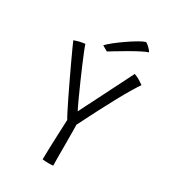

<svg xmlns="http://www.w3.org/2000/svg" viewBox="-202 -938 935 1048"><g transform="rotate(30 266.0 -414.0)"><path d="M244 -250.5Q237.5 -260 222.5 -289.8Q207.5 -319.5 187.2 -360.8Q167 -402 145.8 -447Q124.5 -492 105.2 -533.2Q86 -574.5 72.5 -604.2Q59 -634 55 -643.5Q88.5 -656 122 -659.5Q125 -649 137 -619Q149 -589 166.5 -548Q184 -507 203.2 -463.5Q222.5 -420 240 -381.8Q257.5 -343.5 270 -319.5Q277 -334 293.5 -366.5Q310 -399 331 -440.5Q352 -482 373 -524Q394 -566 411.5 -600.2Q429 -634.5 437.5 -652Q456.5 -645.5 472.5 -635.8Q488.5 -626 500 -617.5Q438.5 -529 300.5 -253Q301 -241.5 301 -218Q301 -194.5 301.2 -169Q301.5 -143.5 301.5 -126Q301.5 -103.5 301.5 -76.2Q301.5 -49 301.8 -26.2Q302 -3.5 302.5 4Q297 4.5 289.2 5Q281.5 5.5 273.5 5.5Q254.5 5.5 235 3Q235 -19 236.5 -63.5Q238 -108 240 -158.8Q242 -209.5 244 -250.5ZM404 -834Q417 -827.5 430 -813.8Q443 -800 446 -793Q432 -789 402.8 -774Q373.5 -759 340.5 -739.8Q307.5 -720.5 280.5 -704.2Q253.5 -688 244 -682L210.5 -701.5Q222.5 -715 248.2 -735.5Q274 -756 304.8 -777.2Q335.5 -798.5 362.5 -814.2Q389.5 -830 404 -834Z"/></g></svg>

Font: Grandstander ExtraLight
Style: Regular
Weight: 200
Designer: Tyler Finck
Foundry: Etcetera Type Co
Version: Version 1.200; ttfautohint (v1.8.3)